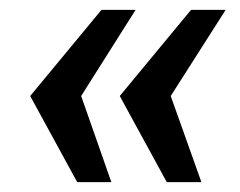

<svg xmlns="http://www.w3.org/2000/svg" viewBox="-20 -531 486 388"><path d="M317 -163 222 -337 366 -511H436L325 -337L387 -163ZM136 -163 41 -337 185 -511H254L144 -337L205 -163Z"/></svg>

Font: Chivo Medium ExtraBold
Style: Italic
Weight: 800
Italic angle: -8.05°
Version: Version 2.002